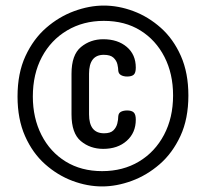

<svg xmlns="http://www.w3.org/2000/svg" viewBox="-20 -705 740 690"><path d="M347 -35Q294 -35 240.5 -55Q187 -75 142 -115Q97 -155 70 -216Q43 -277 43 -358Q43 -442 71.5 -503.5Q100 -565 146 -605Q192 -645 246.5 -665Q301 -685 353 -685Q406 -685 459.5 -665Q513 -645 558 -605Q603 -565 630 -504Q657 -443 657 -362Q657 -278 628.5 -216.5Q600 -155 554 -115Q508 -75 453.5 -55Q399 -35 347 -35ZM347 -90Q422 -90 479.5 -124.5Q537 -159 569.5 -220.5Q602 -282 602 -362Q602 -440 571 -500.5Q540 -561 484.5 -595.5Q429 -630 353 -630Q279 -630 221 -595.5Q163 -561 130.5 -500Q98 -439 98 -358Q98 -281 129 -220Q160 -159 216 -124.5Q272 -90 347 -90ZM351 -170Q304 -170 270.5 -198Q237 -226 237 -294V-440Q237 -508 271 -536Q305 -564 351 -564Q403 -564 435.5 -536.5Q468 -509 468 -462Q468 -443 460.5 -436.5Q453 -430 437 -430Q424 -430 415 -435Q406 -440 405 -451Q405 -460 402 -473.5Q399 -487 388 -497.5Q377 -508 353 -508Q300 -508 300 -440V-294Q300 -226 354 -226Q377 -226 387.5 -236.5Q398 -247 401.5 -261Q405 -275 405 -287Q406 -299 415 -303.5Q424 -308 437 -308Q453 -308 460.5 -301Q468 -294 468 -275Q468 -228 435.5 -199Q403 -170 351 -170Z"/></svg>

Font: Dosis SemiBold
Style: Regular
Weight: 600
Designer: EdgarTolentino, PabloImpallari, IginoMarini
Foundry: EdgarTolentino, PabloImpallari, IginoMarini
Version: Version 3.001; ttfautohint (v1.8.2)